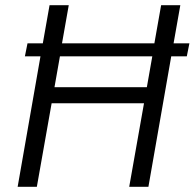

<svg xmlns="http://www.w3.org/2000/svg" viewBox="-20 -720 750 740"><path d="M700 -503H640L552 0H478L535 -322H179L122 0H48L136 -503H76L86 -553H145L171 -700H245L219 -553H575L601 -700H675L649 -553H710ZM567 -503H211L190 -384H546Z"/></svg>

Font: Sarabun Light
Style: Italic
Weight: 300
Italic angle: -10°
Designer: Suppakit Chalermlarp | Katatrad Co.,Ltd.
Foundry: Cadson Demak Co.,Ltd.
Version: Version 1.000; ttfautohint (v1.6)